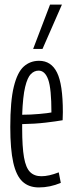

<svg xmlns="http://www.w3.org/2000/svg" viewBox="-20 -810 316 840"><path d="M150 10Q106 10 78.5 -15.5Q51 -41 38 -99Q25 -157 25 -254Q25 -368 40.5 -431Q56 -494 84 -519Q112 -544 151 -544Q204 -544 229.5 -492.5Q255 -441 255 -320Q255 -314 254.5 -301.5Q254 -289 254 -284Q226 -279 179.5 -273.5Q133 -268 77 -267V-248Q77 -167 85 -121.5Q93 -76 111.5 -57.5Q130 -39 161 -39Q194 -39 237 -56L246 -10Q199 10 150 10ZM77 -308Q114 -308 152.5 -311.5Q191 -315 205 -318Q205 -422 191 -461.5Q177 -501 149 -501Q130 -501 115 -486Q100 -471 90 -429.5Q80 -388 77 -308ZM125 -596 199 -790H251L166 -596Z"/></svg>

Font: Georama ExtraCondensed Light
Style: Regular
Weight: 300
Width: 2
Designer: Jean-Baptiste Levee
Foundry: Production Type
Version: Version 1.000